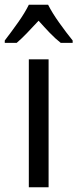

<svg xmlns="http://www.w3.org/2000/svg" viewBox="-50 -786 325 806"><path d="M154 0H71V-537H154ZM152 -766Q169 -732 199 -690Q229 -648 255 -616V-606H205Q182 -624 159 -648Q136 -672 112 -699Q87 -672 63.5 -647.5Q40 -623 20 -606H-30V-616Q-3 -651 26 -692Q55 -733 71 -766Z"/></svg>

Font: Noto Sans Gurmukhi Condensed
Style: Regular
Weight: 400
Width: 3
Designer: Jelle Bosma - Monotype Design Team
Foundry: Monotype Imaging Inc.
Version: Version 2.004; ttfautohint (v1.8.4.7-5d5b)